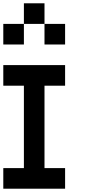

<svg xmlns="http://www.w3.org/2000/svg" viewBox="-20 -1145 540 1165"><path d="M0 0V-125H125V-625H0V-750H375V-625H250V-125H375V0ZM0 -875V-1000H125V-875ZM125 -1000V-1125H250V-1000ZM250 -875V-1000H375V-875Z"/></svg>

Font: GalmuriMono7 Regular
Style: Regular
Weight: 400
Designer: Lee Minseo (quiple)
Version: Version 2.399;hotconv 1.1.1;makeotfexe 2.6.0 DEVELOPMENT